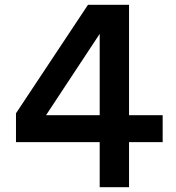

<svg xmlns="http://www.w3.org/2000/svg" viewBox="-20 -785 739 805"><path d="M398 -189H47V-310L349 -765H521V-302H662V-189H521V0H398ZM398 -302V-643L173 -302Z"/></svg>

Font: Application Semibold
Style: Regular
Weight: 600
Designer: Wei Huang
Foundry: Wei Huang
Version: Version 0.012